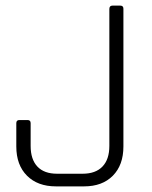

<svg xmlns="http://www.w3.org/2000/svg" viewBox="-20 -663 539 683"><path d="M380 -643H408Q419 -643 419 -632V-142Q419 -76 381.5 -38Q344 0 279 0H179Q114 0 76 -38Q38 -76 38 -142V-225Q38 -236 49 -236H78Q89 -236 89 -225V-144Q89 -96 113 -70.5Q137 -45 183 -45H274Q320 -45 344.5 -70.5Q369 -96 369 -144V-631Q369 -643 380 -643Z"/></svg>

Font: Rajdhani
Style: Regular
Weight: 400
Designer: Satya Rajpurohit, Jyotish Sonowal
Foundry: Indian Type Foundry
Version: Version 1.201;PS 1.0;hotconv 1.0.78;makeotf.lib2.5.61930; tt